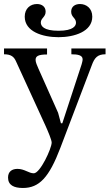

<svg xmlns="http://www.w3.org/2000/svg" viewBox="-32 -714 545 955"><path d="M493 -473H323V-444C356 -444 379 -439 379 -419C379 -411 376 -402 374 -394L278 -101H271L257 -153L159 -373C153 -387 145 -404 145 -416C145 -434 157 -443 202 -443V-473H-12V-444C24 -444 38 -431 48 -408L195 -87C207 -60 225 -18 225 -5C225 24 168 148 136 148C111 148 90 126 55 126C28 126 8 139 8 169C8 207 37 221 82 221C163 221 212 169 268 22L424 -388C438 -427 453 -444 493 -444ZM259 -561C183 -561 171 -586 171 -602C171 -624 195 -629 195 -656C195 -681 176 -694 152 -694C119 -694 91 -672 91 -631C91 -557 179 -529 259 -529C338 -529 427 -557 427 -631C427 -673 397 -694 366 -694C342 -694 322 -682 322 -656C322 -628 346 -625 346 -601C346 -587 335 -561 259 -561Z"/></svg>

Font: STIX Two Math
Style: Regular
Weight: 400
Designer: Ross Mills, John Hudson & Paul Hanslow, Tiro Typeworks Ltd; with portions MicroPress Inc., with additions and correction
Foundry: Tiro Typeworks Ltd
Version: Version 2.02 b142